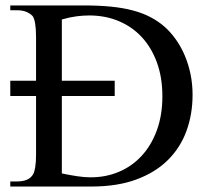

<svg xmlns="http://www.w3.org/2000/svg" viewBox="-20 -682 763 702"><path d="M684.1 -335Q684.1 -265.1 662.1 -204.1Q640.1 -143.1 594.7 -97.7Q549.3 -52.2 479.5 -26.1Q409.7 0 314 0H17.6V-18.6H42.5Q63.5 -18.6 78.4 -24.9Q93.3 -31.2 101.1 -44.9Q106 -53.2 108.9 -71.3Q111.8 -89.4 111.8 -117.7V-331.1H17.6V-386.7H111.8V-545.4Q111.8 -606.4 99.1 -623.5Q88.9 -633.8 75 -639.2Q61 -644.5 42.5 -644.5H17.6V-662.1H286.6Q341.8 -662.1 386 -657.7Q430.2 -653.3 465.8 -643.8Q501.5 -634.3 530 -619.4Q558.6 -604.5 582 -584Q605 -563.5 623.8 -536.6Q642.6 -509.8 656 -478Q669.4 -446.3 676.8 -410.2Q684.1 -374 684.1 -335ZM573.7 -330.1Q573.7 -398.9 553.7 -453.6Q533.7 -508.3 498.3 -546.4Q462.9 -584.5 413.8 -605Q364.7 -625.5 306.2 -625.5Q284.2 -625.5 259.5 -622.3Q234.9 -619.1 206.1 -610.8V-386.7H399.4V-331.1H206.1V-47.9Q236.8 -41.5 262.7 -37.6Q288.6 -33.7 309.6 -33.7Q365.7 -33.2 414.1 -53.5Q462.4 -73.7 497.8 -112.1Q533.2 -150.4 553.5 -205.6Q573.7 -260.7 573.7 -330.1Z"/></svg>

Font: Doulos SIL APac
Style: Regular
Weight: 400
Designer: Walt Agee, Victor Gaultney, Peter Martin, Debbi Hosken, Becca Hirsbrunner
Foundry: SIL International
Version: Version 5.000